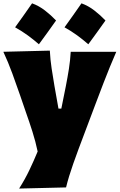

<svg xmlns="http://www.w3.org/2000/svg" viewBox="-21 -896 715 1148"><path d="M93.3 231.4Q127.9 177.2 154.8 120.8Q181.6 64.5 204.1 9.8Q191.9 -48.8 173.1 -108.2Q154.3 -167.5 134.3 -223.6L98.1 -329.1Q76.7 -391.6 52.2 -458Q27.8 -524.4 -1 -586.4L276.9 -593.3Q279.8 -538.6 287.6 -487.3Q295.4 -436 304.7 -381.3L328.6 -246.6H345.7L372.6 -380.4Q382.8 -432.6 390.9 -483.4Q398.9 -534.2 401.9 -586.4H674.3Q653.8 -539.1 635.7 -495.1Q617.7 -451.2 597.4 -398.4Q577.1 -345.7 549.3 -272L487.3 -107.4Q444.8 3.9 417 82.8Q389.2 161.6 374 224.6ZM466.2 -876.1Q507.6 -861 543.5 -833.1Q579.5 -805.2 609.6 -773.5Q584.9 -738.6 559.4 -703.1Q533.9 -667.7 507 -631.2Q475.9 -658.5 441 -684.1Q406.1 -709.6 364.7 -732.7Q417.9 -806.2 466.2 -876.1ZM170.8 -876.1Q212.2 -861 248.1 -833.1Q284.1 -805.2 314.2 -773.5Q289.5 -738.6 264 -703.1Q238.5 -667.7 211.6 -631.2Q180.5 -658.5 145.6 -684.1Q110.6 -709.6 69.3 -732.7Q122.5 -806.2 170.8 -876.1Z"/></svg>

Font: Pinar-FD Black
Style: Regular
Weight: 900
Designer: Amin Abedi
Version: Version 3.000